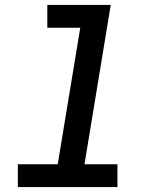

<svg xmlns="http://www.w3.org/2000/svg" viewBox="-20 -755 640 775"><path d="M52 0V-92H213L304 -643H171V-735H427L321 -92H454V0Z"/></svg>

Font: Iosevka Curly Slab SmBdExObl
Style: Regular
Weight: 600
Width: 7
Italic angle: -9°
Monospace: yes
Designer: Belleve Invis
Foundry: Belleve Invis
Version: Version 11.1.0; ttfautohint (v1.8.3)